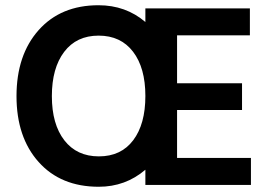

<svg xmlns="http://www.w3.org/2000/svg" viewBox="-20 -706 1034 733"><path d="M938 0H535V-58Q459 7 357 7Q212 7 127.5 -87.5Q43 -182 43 -339Q43 -496 127.5 -591Q212 -686 356 -686Q460 -686 535 -622V-674H934V-571H656V-388H904V-286H656V-103H938ZM225 -508Q178 -446 178 -339Q178 -232 225.5 -170.5Q273 -109 357.5 -109Q442 -109 488.5 -170.5Q535 -232 535 -339.5Q535 -447 488 -508.5Q441 -570 356.5 -570Q272 -570 225 -508Z"/></svg>

Font: Hind Jalandhar SemiBold
Style: Regular
Weight: 600
Designer: Namrata Goyal
Foundry: Indian Type Foundry
Version: Version 0.702;PS 1.0;hotconv 1.0.81;makeotf.lib2.5.63406